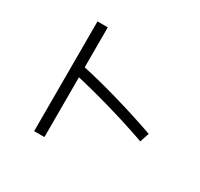

<svg xmlns="http://www.w3.org/2000/svg" viewBox="-174 -1007 1348 1294"><g transform="rotate(30 500.0 -360.0)"><path d="M888 -231Q731 -286 575 -330.5Q419 -375 280 -406L300 -479Q444 -448 602.5 -402Q761 -356 912 -303ZM234 67V-787H314V67Z"/></g></svg>

Font: M PLUS 1 Thin
Style: Regular
Weight: 400
Version: Version 1.001